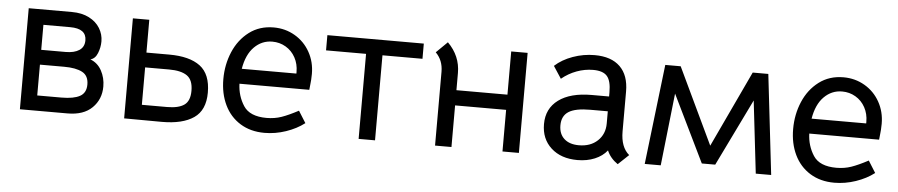

<svg xmlns="http://www.w3.org/2000/svg" viewBox="-36 -730 4473 956"><g transform="rotate(5 2200.0 -252.5)"><path d="M293 -505Q343 -505 379 -486.5Q415 -468 433.5 -437.5Q452 -407 452 -372Q452 -342 440.5 -313Q429 -284 405 -278Q442 -264 461.5 -228Q481 -192 481 -149Q481 -85 438 -42.5Q395 0 315 0H77V-505ZM372 -370Q372 -429 291 -429H157V-304H279Q322 -304 347 -320.5Q372 -337 372 -370ZM401 -152Q401 -196 369 -213Q337 -230 278 -230H157V-76H278Q339 -76 370 -93Q401 -110 401 -152Z M680 -500V-336H794Q896 -336 949 -296Q1002 -256 1002 -164Q1002 -76 946 -37.5Q890 1 787 1L598 0V-500ZM920 -166Q920 -220 890 -241Q860 -262 800 -262H680V-75H806Q863 -75 891.5 -95Q920 -115 920 -166Z M1304 -64Q1344 -64 1378.5 -76Q1413 -88 1462 -114L1499 -55Q1460 -25 1407 -7Q1354 11 1300 11Q1230 11 1178.5 -21Q1127 -53 1100 -109.5Q1073 -166 1073 -238Q1073 -311 1100 -374.5Q1127 -438 1178.5 -477Q1230 -516 1301 -516Q1359 -516 1407 -488Q1455 -460 1482.5 -411Q1510 -362 1510 -302Q1510 -285 1509 -272.5Q1508 -260 1507 -251L1504 -222H1155Q1157 -161 1188.5 -112.5Q1220 -64 1304 -64ZM1433 -297V-305Q1433 -345 1415.5 -377Q1398 -409 1367.5 -427Q1337 -445 1300 -445Q1248 -445 1210 -407Q1172 -369 1160 -297Z M1770 -425H1570V-501H2052V-425H1852V0H1770Z M2571 0H2489V-208H2234V0H2152V-369Q2152 -426 2115 -463L2171 -518Q2234 -455 2234 -370V-284H2489V-500H2571Z M3012 -51Q2989 -22 2950.5 -6Q2912 10 2864 10Q2782 10 2732.5 -35Q2683 -80 2683 -154Q2683 -232 2742 -275.5Q2801 -319 2907 -319H2994V-340Q2994 -397 2973.5 -420.5Q2953 -444 2904 -444Q2862 -444 2821.5 -429Q2781 -414 2747 -386L2707 -447Q2743 -480 2796 -499Q2849 -518 2905 -518Q2988 -518 3032 -475Q3076 -432 3076 -351V-152Q3076 -73 3119 -37L3066 13Q3028 -13 3012 -51ZM2994 -184V-245H2907Q2832 -245 2798.5 -223.5Q2765 -202 2765 -155Q2765 -112 2791.5 -88Q2818 -64 2865 -64Q2923 -64 2958.5 -97.5Q2994 -131 2994 -184Z M3259 -500H3336L3517 -119L3696 -500H3774L3832 0H3755L3713 -362L3550 -27H3483L3320 -362L3280 0H3200Z M4152 -64Q4192 -64 4226.5 -76Q4261 -88 4310 -114L4347 -55Q4308 -25 4255 -7Q4202 11 4148 11Q4078 11 4026.5 -21Q3975 -53 3948 -109.5Q3921 -166 3921 -238Q3921 -311 3948 -374.5Q3975 -438 4026.5 -477Q4078 -516 4149 -516Q4207 -516 4255 -488Q4303 -460 4330.5 -411Q4358 -362 4358 -302Q4358 -285 4357 -272.5Q4356 -260 4355 -251L4352 -222H4003Q4005 -161 4036.5 -112.5Q4068 -64 4152 -64ZM4281 -297V-305Q4281 -345 4263.5 -377Q4246 -409 4215.5 -427Q4185 -445 4148 -445Q4096 -445 4058 -407Q4020 -369 4008 -297Z"/></g></svg>

Font: Bellota Text
Style: Bold
Weight: 700
Designer: Kemie Guaida
Foundry: Kemie Guaida
Version: Version 4.001